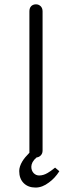

<svg xmlns="http://www.w3.org/2000/svg" viewBox="-20 -723 332 883"><path d="M115.2 -20.5Q93.8 1 83 18.6Q68.4 43 68.4 63.5Q68.4 98.6 88.9 119.1Q109.4 139.6 143.6 139.6Q174.8 139.6 205.1 116.2Q232.4 96.7 252.9 64.5L233.4 47.9Q211.9 65.4 199.2 72.3Q179.7 84 160.2 84Q145.5 84 134.8 73.2Q124 61.5 124 43.9Q124 34.2 129.9 22.5Q136.7 10.7 148.4 1Q159.2 0 167 -7.8Q175.8 -16.6 175.8 -30.3V-670.9Q175.8 -686.5 166 -695.3Q157.2 -703.1 145.5 -703.1Q132.8 -703.1 124 -695.3Q115.2 -686.5 115.2 -670.9V-30.3V-27.3Z"/></svg>

Font: Gulim
Style: Regular
Weight: 400
Version: Version 2.21